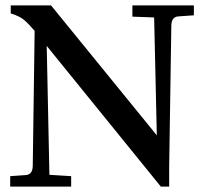

<svg xmlns="http://www.w3.org/2000/svg" viewBox="-20 -695 755 715"><path d="M18 0V-39L75 -43Q102 -44 102 -79L109 -580Q87 -606 70 -620.5Q53 -635 20 -645V-675H170L564 -191L554 -630L473 -633V-675H702V-638L645 -634Q618 -633 618 -598L610 -74V0H579L154 -524L164 -44L245 -39V0Z"/></svg>

Font: Gulzar
Style: Regular
Weight: 400
Designer: Borna Izadpanah, Alice Savoie, Simon Cozens, Fiona Ross
Version: Version 1.000;[7b34f74]; ttfautohint (v1.8.4)